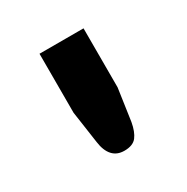

<svg xmlns="http://www.w3.org/2000/svg" viewBox="-78 -792 395 406"><g transform="rotate(-30 119.0 -589.0)"><path d="M172.9 -723.1V-579.1L161.6 -501Q157.7 -479 148.7 -467.3Q139.6 -455.6 118.7 -455.6Q100.6 -455.6 90.1 -467.3Q79.6 -479 76.7 -501L65.4 -579.1V-723.1Z"/></g></svg>

Font: Kdam Thmor
Style: Regular
Weight: 400
Foundry: Sovichet Tep
Version: Version 1.20